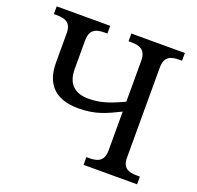

<svg xmlns="http://www.w3.org/2000/svg" viewBox="-125 -847 1006 981"><g transform="rotate(20 378.0 -357.0)"><path d="M427 0H718V-42H705C661 -42 623 -50 623 -109V-600C623 -663 660 -672 705 -672H718V-714H427V-672H440C485 -672 522 -663 522 -600V-378C452 -345 400 -326 334 -326C261 -326 217 -363 217 -444V-600C217 -663 254 -672 299 -672H312V-714H21V-672H34C78 -672 116 -663 116 -604V-443C116 -323 180 -262 302 -262C397 -262 450 -289 522 -324V-114C522 -51 485 -42 440 -42H427Z"/></g></svg>

Font: Noto Serif Thai
Style: Regular
Weight: 400
Designer: Monotype Design Team
Foundry: Monotype Imaging Inc.
Version: Version 1.901